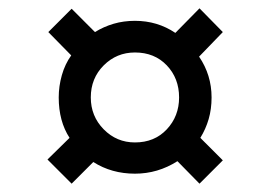

<svg xmlns="http://www.w3.org/2000/svg" viewBox="-20 -589 609 461"><path d="M152 -148 94 -206 147 -258Q121 -298 121 -355Q121 -382 128.5 -408.5Q136 -435 151 -456L96 -512L152 -568L208 -512Q229 -525 253 -532Q277 -539 304 -539Q358 -539 401 -510L459 -569L515 -512L458 -453Q488 -409 488 -355Q488 -327 481 -303Q474 -279 461 -258L515 -204L459 -148L406 -202Q359 -172 304 -172Q248 -172 204 -200ZM304 -247Q351 -247 380.5 -278.5Q410 -310 410 -355Q410 -401 380.5 -432Q351 -463 304 -463Q260 -463 229 -432Q198 -401 198 -355Q198 -310 229 -278.5Q260 -247 304 -247Z"/></svg>

Font: Noto Serif Black
Style: Italic
Weight: 900
Italic angle: -12°
Designer: Monotype Design Team
Foundry: Monotype Imaging Inc.
Version: Version 2.013